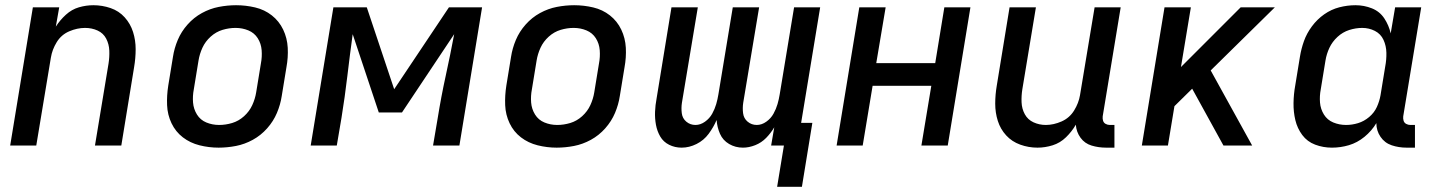

<svg xmlns="http://www.w3.org/2000/svg" viewBox="-20 -558 5512 736"><path d="M19 0H119L175 -337Q180 -368 197.5 -396.5Q215 -425 245.5 -438Q276 -451 306 -451Q332 -451 354 -441Q376 -431 387 -410Q398 -389 399 -364Q400 -339 396 -314L344 0H445L494 -300Q500 -335 500 -369.5Q500 -404 490 -435.5Q480 -467 458 -491.5Q436 -516 404 -527Q372 -538 338 -538Q310 -538 282.5 -530Q255 -522 232.5 -501.5Q210 -481 194 -456L207 -530H106Z M818 8Q851 8 884.5 1.5Q918 -5 949 -22Q980 -39 1004 -66Q1028 -93 1041.5 -125Q1055 -157 1060 -190L1078 -300Q1085 -338 1083 -375Q1081 -412 1065.5 -444.5Q1050 -477 1022 -499Q994 -521 958 -529.5Q922 -538 885 -538Q852 -538 818.5 -531.5Q785 -525 754 -508Q723 -491 699 -464Q675 -437 661.5 -405Q648 -373 643 -340L625 -230Q619 -192 620.5 -155Q622 -118 637.5 -85.5Q653 -53 681 -31.5Q709 -10 745 -1Q781 8 818 8ZM820 -79Q794 -79 771 -88.5Q748 -98 735 -119Q722 -140 720 -165Q718 -190 723 -216L741 -326Q745 -351 756 -375Q767 -399 787.5 -417.5Q808 -436 833 -443.5Q858 -451 883 -451Q909 -451 932 -441.5Q955 -432 968 -411.5Q981 -391 983 -365.5Q985 -340 980 -314L962 -204Q958 -179 947 -155Q936 -131 915.5 -112.5Q895 -94 870 -86.5Q845 -79 820 -79Z M1171 0H1271L1289 -106Q1302 -186 1311.5 -266.5Q1321 -347 1332 -427L1432 -127H1521L1721 -427Q1706 -347 1688.5 -267Q1671 -187 1658 -106L1640 0H1741L1828 -530H1701L1491 -216L1386 -530H1258Z M2114 8Q2147 8 2180.5 1.5Q2214 -5 2245 -22Q2276 -39 2300 -66Q2324 -93 2337.5 -125Q2351 -157 2356 -190L2374 -300Q2381 -338 2379 -375Q2377 -412 2361.5 -444.5Q2346 -477 2318 -499Q2290 -521 2254 -529.5Q2218 -538 2181 -538Q2148 -538 2114.5 -531.5Q2081 -525 2050 -508Q2019 -491 1995 -464Q1971 -437 1957.5 -405Q1944 -373 1939 -340L1921 -230Q1915 -192 1916.5 -155Q1918 -118 1933.5 -85.5Q1949 -53 1977 -31.5Q2005 -10 2041 -1Q2077 8 2114 8ZM2116 -79Q2090 -79 2067 -88.5Q2044 -98 2031 -119Q2018 -140 2016 -165Q2014 -190 2019 -216L2037 -326Q2041 -351 2052 -375Q2063 -399 2083.5 -417.5Q2104 -436 2129 -443.5Q2154 -451 2179 -451Q2205 -451 2228 -441.5Q2251 -432 2264 -411.5Q2277 -391 2279 -365.5Q2281 -340 2276 -314L2258 -204Q2254 -179 2243 -155Q2232 -131 2211.5 -112.5Q2191 -94 2166 -86.5Q2141 -79 2116 -79Z M2959 158H3054L3094 -87H3051L3124 -530H3024L2969 -197Q2966 -178 2960.5 -159Q2955 -140 2945 -122Q2935 -104 2917.5 -91.5Q2900 -79 2881 -79Q2861 -79 2846 -91.5Q2831 -104 2828.5 -124Q2826 -144 2829 -164L2890 -530H2789L2734 -197Q2731 -178 2725.5 -159Q2720 -140 2710 -122Q2700 -104 2682.5 -91.5Q2665 -79 2646 -79Q2626 -79 2611 -91.5Q2596 -104 2593.5 -124Q2591 -144 2594 -164L2655 -530H2554L2497 -181Q2492 -155 2491 -129.5Q2490 -104 2494.5 -79.5Q2499 -55 2511 -34.5Q2523 -14 2545 -3Q2567 8 2593 8Q2622 8 2650 -6Q2678 -20 2696.5 -45Q2715 -70 2727 -98Q2729 -70 2740 -45Q2751 -20 2775 -6Q2799 8 2828 8Q2851 8 2875 -1.5Q2899 -11 2917 -29.5Q2935 -48 2948 -70L2936 0H2985Z M3187 0H3287L3325 -229H3550L3512 0H3613L3700 -530H3600L3565 -316H3339L3375 -530H3274Z M3957 8Q3986 8 4015 -1Q4044 -10 4066.5 -32Q4089 -54 4104 -80Q4106 -52 4122 -30Q4138 -8 4164.5 0Q4191 8 4220 8H4252V-79H4234Q4226 -79 4218.5 -83Q4211 -87 4208.5 -95Q4206 -103 4207 -112L4276 -530H4176L4120 -193Q4115 -163 4097.5 -134.5Q4080 -106 4049.5 -92.5Q4019 -79 3989 -79Q3964 -79 3942 -89Q3920 -99 3908.5 -120Q3897 -141 3896 -166Q3895 -191 3899 -216L3951 -530H3850L3801 -230Q3795 -195 3795 -160.5Q3795 -126 3805 -94.5Q3815 -63 3837 -39Q3859 -15 3891 -3.5Q3923 8 3957 8Z M4357 0H4457L4482 -151L4550 -218L4670 0H4780L4621 -288L4867 -530H4736L4507 -301L4545 -530H4444Z M5086 8Q5119 8 5151 -1.5Q5183 -11 5210.5 -33.5Q5238 -56 5256 -86Q5256 -57 5272 -33.5Q5288 -10 5315 -1Q5342 8 5372 8H5404V-79H5386Q5378 -79 5370.5 -83Q5363 -87 5360.5 -95Q5358 -103 5359 -112L5428 -530H5328L5311 -430Q5304 -461 5286.5 -487.5Q5269 -514 5239 -526Q5209 -538 5176 -538Q5145 -538 5114 -530Q5083 -522 5056 -503Q5029 -484 5009 -457Q4989 -430 4978.5 -400.5Q4968 -371 4963 -340L4945 -230Q4939 -197 4938.5 -163Q4938 -129 4945.5 -97.5Q4953 -66 4972 -40.5Q4991 -15 5021.5 -3.5Q5052 8 5086 8ZM5140 -79Q5114 -79 5091 -88.5Q5068 -98 5055 -119Q5042 -140 5040 -165Q5038 -190 5043 -216L5061 -326Q5065 -351 5076 -374.5Q5087 -398 5107 -416.5Q5127 -435 5152 -443Q5177 -451 5202 -451Q5228 -451 5250.5 -439.5Q5273 -428 5283.5 -405Q5294 -382 5294.5 -355.5Q5295 -329 5290 -303L5272 -193Q5268 -170 5258 -148Q5248 -126 5228.5 -109.5Q5209 -93 5186 -86Q5163 -79 5140 -79Z"/></svg>

Font: Iosevka Sparkle Medium
Style: Italic
Weight: 500
Italic angle: -9°
Designer: Belleve Invis
Foundry: Belleve Invis
Version: Version 4.5.0; ttfautohint (v1.8.3)